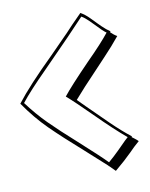

<svg xmlns="http://www.w3.org/2000/svg" viewBox="-68 -593 515 659"><g transform="rotate(-10 189.0 -263.5)"><path d="M343 -40Q319 -16 283 14L263 -6Q261 -6 261 -8L189 -73Q122 -132 80 -173.5Q38 -215 0 -270Q44 -327 134 -415L194 -476L199 -481Q216 -500 257 -541Q273 -532 288 -516.5Q303 -501 307 -497L320 -484Q334 -470 348 -461Q346 -459 346 -458Q357 -447 368 -441Q343 -410 311 -376.5Q279 -343 272 -335Q225 -286 193 -249L220 -222Q254 -188 290.5 -152.5Q327 -117 358 -93L356 -91Q361 -87 366.5 -83Q372 -79 378 -73L359 -56ZM241 -188Q187 -242 158 -267Q184 -300 254 -372Q307 -425 334 -459Q323 -466 299 -492Q296 -495 282.5 -508.5Q269 -522 258 -528Q192 -458 153 -419L103 -368Q42 -307 13 -270Q45 -227 80.5 -191.5Q116 -156 171 -107Q243 -42 264 -20L265 -19Q285 -36 303 -54L332 -83L343 -93Q302 -127 241 -188Z"/></g></svg>

Font: Londrina Shadow
Style: Regular
Weight: 400
Designer: Marcelo Magalhaes
Foundry: Marcelo Magalhães
Version: Version 1.002